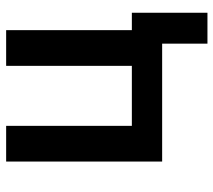

<svg xmlns="http://www.w3.org/2000/svg" viewBox="-56 -504 711 640"><g transform="rotate(-90 300.0 -184.5)"><path d="M474 151V0H81V-520H200V-101H400V-520H519V-101H577V151Z"/></g></svg>

Font: Iosevka Custom Extended
Style: Bold
Weight: 700
Width: 7
Monospace: yes
Designer: Belleve Invis
Foundry: Belleve Invis
Version: Version 11.2.4; ttfautohint (v1.8.4)